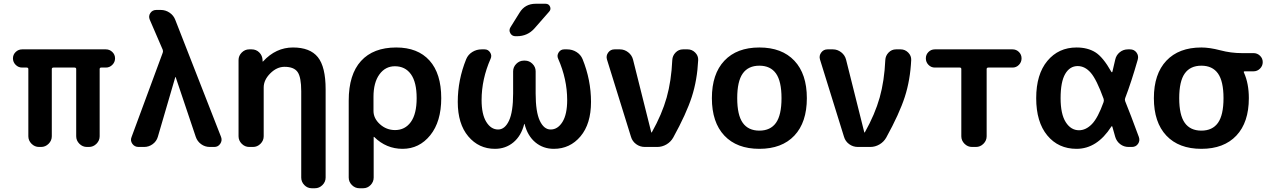

<svg xmlns="http://www.w3.org/2000/svg" viewBox="-20 -783 6767 1023"><path d="M98 -423Q78 -423 63.5 -437.5Q49 -452 49 -472Q49 -492 63.5 -506Q78 -520 98 -520H544Q564 -520 578.5 -506Q593 -492 593 -472Q593 -452 578.5 -437.5Q564 -423 544 -423H519Q511 -423 511 -415V-57Q511 -34 494 -17Q477 0 454 0H443Q420 0 403 -17Q386 -34 386 -57V-415Q386 -423 377 -423H265Q256 -423 256 -415V-57Q256 -34 239 -17Q222 0 199 0H188Q165 0 148 -17Q131 -34 131 -57V-415Q131 -423 122 -423Z M718 0Q697 0 685 -17Q673 -34 681 -53L847 -502Q850 -510 847 -518L778 -678Q770 -697 781 -713.5Q792 -730 813 -730H837Q862 -730 883.5 -715.5Q905 -701 914 -677L1158 -53Q1165 -34 1153.5 -17Q1142 0 1122 0H1098Q1072 0 1051.5 -15Q1031 -30 1023 -54L916 -372Q916 -373 915 -373Q914 -373 914 -372L821 -54Q814 -30 793.5 -15Q773 0 748 0Z M1308 0Q1285 0 1268 -17Q1251 -34 1251 -57V-463Q1251 -486 1268 -503Q1285 -520 1308 -520H1321Q1345 -520 1361.5 -503.5Q1378 -487 1379 -463V-456Q1379 -455 1380 -455Q1381 -455 1382 -456Q1450 -530 1541 -530Q1632 -530 1673.5 -478.5Q1715 -427 1715 -307V163Q1715 186 1698 203Q1681 220 1658 220H1641Q1618 220 1601.5 203Q1585 186 1585 163V-297Q1585 -372 1565.5 -399.5Q1546 -427 1496 -427Q1455 -427 1420 -392Q1385 -357 1385 -317V-57Q1385 -34 1368 -17Q1351 0 1328 0Z M1970 -267V-192Q1970 -152 2004.5 -121Q2039 -90 2085 -90Q2138 -90 2169 -133Q2200 -176 2200 -260Q2200 -345 2169.5 -387.5Q2139 -430 2084 -430Q2033 -430 2001.5 -386.5Q1970 -343 1970 -267ZM1895 220Q1872 220 1855 203Q1838 186 1838 163V-247Q1838 -386 1903.5 -458Q1969 -530 2091 -530Q2206 -530 2268.5 -460.5Q2331 -391 2331 -260Q2331 -135 2272.5 -62.5Q2214 10 2125 10Q2038 10 1974 -53Q1973 -54 1972 -54Q1971 -54 1971 -53V163Q1971 186 1954.5 203Q1938 220 1915 220Z M2834 -763H2887Q2904 -763 2910.5 -748Q2917 -733 2906 -721L2828 -632Q2791 -590 2734 -590H2727Q2708 -590 2699 -606Q2690 -622 2700 -638L2748 -715Q2777 -763 2834 -763ZM2617 10Q2531 10 2475 -56.5Q2419 -123 2419 -240Q2419 -357 2464 -468Q2474 -492 2496.5 -506Q2519 -520 2546 -520H2562Q2581 -520 2591.5 -503.5Q2602 -487 2594 -470Q2546 -361 2546 -250Q2546 -174 2571 -133.5Q2596 -93 2634 -93Q2670 -93 2692 -140Q2714 -187 2714 -285V-403Q2714 -426 2731 -443Q2748 -460 2771 -460H2777Q2800 -460 2817 -443Q2834 -426 2834 -403V-285Q2834 -187 2856 -140Q2878 -93 2914 -93Q2952 -93 2977 -133.5Q3002 -174 3002 -250Q3002 -361 2954 -470Q2946 -487 2956.5 -503.5Q2967 -520 2986 -520H3002Q3029 -520 3051.5 -506Q3074 -492 3084 -468Q3129 -357 3129 -240Q3129 -123 3073 -56.5Q3017 10 2931 10Q2874 10 2832.5 -24.5Q2791 -59 2775 -122Q2775 -123 2774 -123Q2773 -123 2773 -122Q2757 -59 2715.5 -24.5Q2674 10 2617 10Z M3342 -54 3214 -466Q3208 -486 3220.5 -503Q3233 -520 3254 -520H3283Q3307 -520 3327 -504.5Q3347 -489 3353 -465L3450 -78Q3450 -77 3451 -77Q3453 -77 3453 -78Q3507 -174 3532 -263Q3557 -352 3562 -463Q3563 -486 3579.5 -503Q3596 -520 3619 -520H3644Q3667 -520 3684 -503Q3701 -486 3700 -463Q3695 -357 3666 -267Q3637 -177 3567 -50Q3554 -27 3531 -13.5Q3508 0 3482 0H3416Q3390 0 3369.5 -15Q3349 -30 3342 -54Z M4114.5 -391.5Q4085 -433 4026 -433Q3967 -433 3937.5 -391.5Q3908 -350 3908 -260Q3908 -170 3937.5 -128.5Q3967 -87 4026 -87Q4085 -87 4114.5 -128.5Q4144 -170 4144 -260Q4144 -350 4114.5 -391.5ZM4212.5 -60.5Q4146 10 4026 10Q3906 10 3839.5 -60.5Q3773 -131 3773 -260Q3773 -389 3839.5 -459.5Q3906 -530 4026 -530Q4146 -530 4212.5 -459.5Q4279 -389 4279 -260Q4279 -131 4212.5 -60.5Z M4477 -54 4349 -466Q4343 -486 4355.5 -503Q4368 -520 4389 -520H4418Q4442 -520 4462 -504.5Q4482 -489 4488 -465L4585 -78Q4585 -77 4586 -77Q4588 -77 4588 -78Q4642 -174 4667 -263Q4692 -352 4697 -463Q4698 -486 4714.5 -503Q4731 -520 4754 -520H4779Q4802 -520 4819 -503Q4836 -486 4835 -463Q4830 -357 4801 -267Q4772 -177 4702 -50Q4689 -27 4666 -13.5Q4643 0 4617 0H4551Q4525 0 4504.5 -15Q4484 -30 4477 -54Z M4961 -423Q4941 -423 4927 -437.5Q4913 -452 4913 -472Q4913 -492 4927 -506Q4941 -520 4961 -520H5375Q5395 -520 5409 -506Q5423 -492 5423 -472Q5423 -452 5409 -437.5Q5395 -423 5375 -423H5246Q5237 -423 5237 -415V-57Q5237 -34 5220 -17Q5203 0 5180 0H5159Q5136 0 5119 -17Q5102 -34 5102 -57V-415Q5102 -423 5094 -423Z M5722 -431Q5680 -431 5655.5 -389Q5631 -347 5631 -260Q5631 -175 5658.5 -132Q5686 -89 5729 -89Q5766 -89 5798 -122Q5830 -155 5860 -239Q5863 -248 5860 -257Q5823 -359 5792 -395Q5761 -431 5722 -431ZM5716 10Q5619 10 5560 -61.5Q5501 -133 5501 -260Q5501 -387 5560.5 -458.5Q5620 -530 5716 -530Q5775 -530 5816 -504.5Q5857 -479 5901 -401Q5905 -395 5907 -401Q5912 -421 5922 -465Q5927 -489 5946 -504.5Q5965 -520 5990 -520H6001Q6023 -520 6035.5 -503Q6048 -486 6042 -465Q6008 -346 5975 -260Q5972 -252 5975 -244Q6002 -178 6048 -53Q6055 -33 6043.5 -16.5Q6032 0 6011 0H5993Q5968 0 5948.5 -15Q5929 -30 5922 -54Q5912 -90 5907 -107Q5905 -114 5901 -108Q5825 10 5716 10Z M6469.5 -391.5Q6440 -433 6381 -433Q6322 -433 6292.5 -391.5Q6263 -350 6263 -260Q6263 -170 6292.5 -128.5Q6322 -87 6381 -87Q6440 -87 6469.5 -128.5Q6499 -170 6499 -260Q6499 -350 6469.5 -391.5ZM6381 -530Q6425 -530 6482 -515Q6539 -500 6596 -500H6659Q6679 -500 6693.5 -486Q6708 -472 6708 -452Q6708 -432 6693.5 -417.5Q6679 -403 6659 -403H6613Q6604 -403 6608 -396Q6634 -338 6634 -260Q6634 -131 6567.5 -60.5Q6501 10 6381 10Q6261 10 6194.5 -60.5Q6128 -131 6128 -260Q6128 -389 6194.5 -459.5Q6261 -530 6381 -530Z"/></svg>

Font: Rounded Mplus 1c Bold
Style: Bold
Weight: 700
Version: Version 1.059.20150529